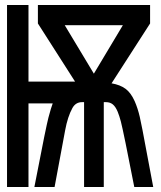

<svg xmlns="http://www.w3.org/2000/svg" viewBox="-20 -745 640 765"><path d="M8 -725H93.5V-420H279L131 -651.5V-725H578V-651.5L424.5 -413Q459 -407 480.2 -391.2Q501.5 -375.5 516.5 -342Q528.5 -315 536.8 -279.8Q545 -244.5 564 -140.5Q579 -59 590.5 0H515Q494 -107.5 480.5 -173.8Q467 -240 461.5 -261Q456 -282 449 -299.5Q440.5 -320 429.5 -329Q418.5 -338 402.5 -338H393.5V0H315V-338H307Q281.5 -338 268.5 -314.5Q249.5 -280 239.5 -225.5L197.5 0H117Q144 -139.5 156.2 -199.5Q168.5 -259.5 173 -276.5Q183.5 -316 190 -333H93.5V0H8ZM469.5 -644.5H238L354 -451.5Z"/></svg>

Font: JuliaMono Medium
Style: Regular
Weight: 500
Monospace: yes
Designer: cormullion
Foundry: corm
Version: Version 0.054; ttfautohint (v1.8.4)